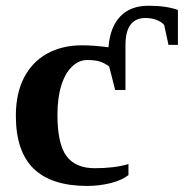

<svg xmlns="http://www.w3.org/2000/svg" viewBox="-20 -626 628 656"><path d="M555.7 -472.7 541 -540.5Q531.7 -551.8 514.6 -558.1Q497.6 -564.5 477.1 -564.5Q408.7 -564.5 408.7 -471.7V-318.4H373.5L353 -398.9Q336.4 -411.1 320.3 -416Q304.2 -420.9 277.8 -420.9Q249 -420.9 225.6 -397.9Q202.1 -375 189.2 -333.3Q176.3 -291.5 176.3 -233.4Q176.3 -135.3 206.8 -93.3Q237.3 -51.3 303.7 -51.3Q371.1 -51.3 418.9 -65.4V-27.8Q397 -10.3 358.2 -0.5Q319.3 9.3 278.3 9.3Q155.8 9.3 95 -49.8Q34.2 -108.9 34.2 -230.5Q34.2 -306.2 61.8 -360.1Q89.4 -414.1 140.6 -442.6Q191.9 -471.2 259.8 -471.2Q300.3 -471.2 350.6 -464.4Q356 -533.7 391.1 -570.1Q426.3 -606.4 486.8 -606.4Q549.3 -606.4 587.9 -591.8V-472.7Z"/></svg>

Font: Tinos
Style: Bold
Weight: 700
Designer: Steve Matteson
Foundry: Monotype Imaging Inc.
Version: Version 1.23